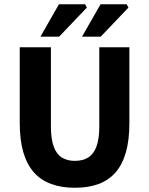

<svg xmlns="http://www.w3.org/2000/svg" viewBox="-20 -875 704 907"><path d="M333.8 12Q270.8 12 222.1 -5.7Q173.3 -23.5 140.2 -60.7Q107.1 -97.9 90.2 -155.7Q73.3 -213.5 73.3 -293.7V-651.7H220.5V-278.7Q220.5 -218.3 233.8 -182.3Q247.1 -146.3 272.2 -130.7Q297.3 -115.1 333.8 -115.1Q370.6 -115.1 396.2 -130.7Q421.8 -146.3 435.5 -182.3Q449.1 -218.3 449.1 -278.7V-651.7H591.2V-293.7Q591.2 -213.5 574.8 -155.7Q558.4 -97.9 526 -60.7Q493.6 -23.5 445.2 -5.7Q396.8 12 333.8 12ZM171 -701.7 258.3 -854.7H381.8L390.4 -839.2L259.3 -701.7ZM367.4 -701.7 454.9 -854.7H578.2L586.8 -839.2L455.7 -701.7Z"/></svg>

Font: Mada
Style: Regular
Weight: 400
Designer: Khaled Hosny
Version: Version 1.5